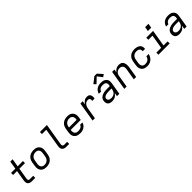

<svg xmlns="http://www.w3.org/2000/svg" viewBox="578 -2799 4844 4844"><g transform="rotate(-45 3000.0 -377.0)"><path d="M333 0Q312 0 292 -3.5Q272 -7 255 -16Q238 -25 225.5 -40Q213 -55 207 -74Q201 -93 201 -113.5Q201 -134 204 -155L252 -447H112V-520H265L300 -735H384L348 -520H536V-447H336L286 -143Q284 -130 284.5 -117Q285 -104 291 -93.5Q297 -83 308.5 -78.5Q320 -74 333 -74H456V0Z M854 8Q823 8 792.5 2.5Q762 -3 736.5 -18Q711 -33 693 -56Q675 -79 666 -107.5Q657 -136 657 -167Q657 -198 662 -230L678 -330Q683 -357 692.5 -384Q702 -411 719 -435Q736 -459 759.5 -477.5Q783 -496 809.5 -507.5Q836 -519 864 -523.5Q892 -528 919 -528Q951 -528 981.5 -522.5Q1012 -517 1037 -502Q1062 -487 1080.5 -464Q1099 -441 1108 -412.5Q1117 -384 1117 -353Q1117 -322 1112 -290L1095 -190Q1091 -163 1081 -136Q1071 -109 1054 -85Q1037 -61 1013.5 -42.5Q990 -24 963.5 -12.5Q937 -1 909 3.5Q881 8 854 8ZM855 -65Q873 -65 892 -68.5Q911 -72 928.5 -80.5Q946 -89 961.5 -102Q977 -115 987.5 -131.5Q998 -148 1004.5 -166Q1011 -184 1014 -202L1030 -302Q1033 -322 1033.5 -341Q1034 -360 1029.5 -378Q1025 -396 1015 -411.5Q1005 -427 990 -437Q975 -447 956.5 -451Q938 -455 918 -455Q900 -455 881.5 -451.5Q863 -448 845 -439.5Q827 -431 812 -418Q797 -405 786 -388.5Q775 -372 769 -354Q763 -336 760 -318L743 -218Q740 -198 739.5 -179Q739 -160 743.5 -142Q748 -124 758.5 -108.5Q769 -93 783.5 -83Q798 -73 817 -69Q836 -65 855 -65Z M1563 0Q1541 0 1520 -3.5Q1499 -7 1481.5 -16.5Q1464 -26 1451 -41.5Q1438 -57 1431.5 -76.5Q1425 -96 1425 -117.5Q1425 -139 1429 -161L1511 -662H1357V-735H1607L1510 -149Q1508 -135 1509 -120.5Q1510 -106 1516.5 -95Q1523 -84 1536 -79Q1549 -74 1563 -74H1667V0Z M2057 8Q2026 8 1995.5 2.5Q1965 -3 1939 -17.5Q1913 -32 1894 -55Q1875 -78 1866 -106.5Q1857 -135 1857 -166.5Q1857 -198 1862 -230L1878 -330Q1883 -357 1892.5 -384Q1902 -411 1919 -435Q1936 -459 1959.5 -477.5Q1983 -496 2009.5 -507.5Q2036 -519 2064 -523.5Q2092 -528 2119 -528Q2151 -528 2181.5 -522.5Q2212 -517 2237 -502Q2262 -487 2280.5 -464Q2299 -441 2308 -412.5Q2317 -384 2317 -353Q2317 -322 2312 -290L2301 -223H1944L1943 -218Q1940 -198 1939.5 -178.5Q1939 -159 1944 -141Q1949 -123 1959.5 -108Q1970 -93 1985 -83Q2000 -73 2019 -69.5Q2038 -66 2057 -66Q2079 -66 2101 -69Q2123 -72 2144 -82Q2165 -92 2181.5 -109.5Q2198 -127 2204 -148H2286Q2281 -125 2268.5 -102Q2256 -79 2238.5 -60.5Q2221 -42 2199 -28Q2177 -14 2153.5 -6Q2130 2 2105.5 5Q2081 8 2057 8ZM1956 -297H2229L2230 -302Q2233 -322 2233.5 -341Q2234 -360 2229.5 -378Q2225 -396 2215 -411.5Q2205 -427 2190 -437Q2175 -447 2156.5 -451Q2138 -455 2118 -455Q2100 -455 2081.5 -451.5Q2063 -448 2045 -439.5Q2027 -431 2012 -418Q1997 -405 1986 -388.5Q1975 -372 1969 -354Q1963 -336 1960 -318Z M2501 0 2587 -520H2671L2654 -421Q2667 -444 2684.5 -464.5Q2702 -485 2724.5 -500Q2747 -515 2772 -521.5Q2797 -528 2822 -528Q2843 -528 2862.5 -523Q2882 -518 2897 -506Q2912 -494 2920.5 -476.5Q2929 -459 2932.5 -439Q2936 -419 2934.5 -398.5Q2933 -378 2930 -357H2846Q2849 -375 2848.5 -392.5Q2848 -410 2840.5 -425Q2833 -440 2817.5 -447Q2802 -454 2784 -454Q2765 -454 2745.5 -449Q2726 -444 2709 -432.5Q2692 -421 2679 -405Q2666 -389 2656.5 -371Q2647 -353 2642 -333.5Q2637 -314 2633 -295L2584 0Z M3199 8H3198Q3176 8 3153.5 4.5Q3131 1 3112 -8.5Q3093 -18 3078.5 -33.5Q3064 -49 3056.5 -69Q3049 -89 3047.5 -111.5Q3046 -134 3050 -157Q3053 -177 3061 -196.5Q3069 -216 3083.5 -232.5Q3098 -249 3116.5 -260.5Q3135 -272 3154.5 -280Q3174 -288 3194.5 -293.5Q3215 -299 3235 -302Q3255 -305 3275.5 -306Q3296 -307 3316 -307H3423L3428 -339Q3432 -364 3427 -387.5Q3422 -411 3405.5 -427Q3389 -443 3365.5 -448.5Q3342 -454 3317 -454Q3295 -454 3272.5 -450.5Q3250 -447 3229 -436Q3208 -425 3192.5 -406Q3177 -387 3173 -365H3090Q3095 -389 3106 -412Q3117 -435 3134.5 -455Q3152 -475 3174 -489.5Q3196 -504 3220 -513Q3244 -522 3268.5 -525Q3293 -528 3317 -528Q3346 -528 3374 -524Q3402 -520 3426.5 -509Q3451 -498 3470.5 -479.5Q3490 -461 3501 -436.5Q3512 -412 3513.5 -384Q3515 -356 3510 -327L3456 0H3372L3388 -97Q3373 -73 3352 -52Q3331 -31 3305.5 -17.5Q3280 -4 3252.5 2Q3225 8 3199 8ZM3241 -65Q3270 -65 3299.5 -74Q3329 -83 3352.5 -104Q3376 -125 3389 -153Q3402 -181 3407 -210L3411 -234H3316Q3303 -234 3290 -233.5Q3277 -233 3264 -231.5Q3251 -230 3237.5 -228Q3224 -226 3211 -222.5Q3198 -219 3185.5 -213.5Q3173 -208 3161.5 -200Q3150 -192 3142.5 -180Q3135 -168 3133 -155Q3129 -134 3137.5 -114.5Q3146 -95 3162 -84Q3178 -73 3199 -69Q3220 -65 3241 -65ZM3219 -578 3164 -635 3327 -762H3413L3530 -631L3464 -583L3363 -715Z M3632 0 3718 -520H3801L3787 -434Q3801 -456 3820.5 -474.5Q3840 -493 3863.5 -505.5Q3887 -518 3912 -523Q3937 -528 3961 -528Q3989 -528 4015.5 -520.5Q4042 -513 4061.5 -495.5Q4081 -478 4092 -453.5Q4103 -429 4107.5 -402Q4112 -375 4110 -347Q4108 -319 4104 -290L4056 0H3972L4022 -302Q4025 -321 4026 -340Q4027 -359 4023 -376.5Q4019 -394 4010 -409.5Q4001 -425 3987 -435.5Q3973 -446 3955 -450.5Q3937 -455 3918 -455Q3901 -455 3883.5 -451.5Q3866 -448 3849.5 -440.5Q3833 -433 3818.5 -420.5Q3804 -408 3794 -393Q3784 -378 3778 -361Q3772 -344 3769 -327L3715 0Z M4452 8Q4421 8 4390.5 2Q4360 -4 4335 -18.5Q4310 -33 4292 -56Q4274 -79 4265 -107.5Q4256 -136 4256.5 -167Q4257 -198 4262 -230L4278 -330Q4283 -357 4292.5 -384Q4302 -411 4318.5 -434.5Q4335 -458 4358 -477Q4381 -496 4407.5 -507.5Q4434 -519 4462 -523.5Q4490 -528 4517 -528Q4544 -528 4571 -524.5Q4598 -521 4622 -511.5Q4646 -502 4666.5 -486.5Q4687 -471 4699.5 -448.5Q4712 -426 4716 -399.5Q4720 -373 4715 -346Q4715 -345 4715 -344Q4715 -343 4714 -342H4632Q4632 -343 4632 -343.5Q4632 -344 4632 -344Q4636 -369 4629 -391.5Q4622 -414 4605 -428.5Q4588 -443 4564.5 -448.5Q4541 -454 4517 -454Q4499 -454 4480 -451Q4461 -448 4443.5 -439.5Q4426 -431 4411 -418Q4396 -405 4385.5 -388.5Q4375 -372 4369 -354Q4363 -336 4360 -318L4343 -218Q4340 -199 4339.5 -179.5Q4339 -160 4343.5 -142.5Q4348 -125 4357.5 -109.5Q4367 -94 4381.5 -84Q4396 -74 4414.5 -70Q4433 -66 4452 -66Q4478 -66 4504 -72.5Q4530 -79 4552 -96Q4574 -113 4587.5 -137Q4601 -161 4606 -187H4689Q4684 -160 4673 -134Q4662 -108 4645.5 -85Q4629 -62 4606.5 -43.5Q4584 -25 4558.5 -13Q4533 -1 4506 3.5Q4479 8 4452 8Z M4850 0V-74H5022L5084 -446H4937V-520H5180L5106 -74H5252V0ZM5085 -611 5105 -729H5224L5204 -611Z M5599 8H5598Q5576 8 5553.5 4.5Q5531 1 5512 -8.5Q5493 -18 5478.5 -33.5Q5464 -49 5456.5 -69Q5449 -89 5447.5 -111.5Q5446 -134 5450 -157Q5453 -177 5461 -196.5Q5469 -216 5483.5 -232.5Q5498 -249 5516.5 -260.5Q5535 -272 5554.5 -280Q5574 -288 5594.5 -293.5Q5615 -299 5635 -302Q5655 -305 5675.5 -306Q5696 -307 5716 -307H5823L5828 -339Q5832 -364 5827 -387.5Q5822 -411 5805.5 -427Q5789 -443 5765.5 -448.5Q5742 -454 5717 -454Q5695 -454 5672.5 -450.5Q5650 -447 5629 -436Q5608 -425 5592.5 -406Q5577 -387 5573 -365H5490Q5495 -389 5506 -412Q5517 -435 5534.5 -455Q5552 -475 5574 -489.5Q5596 -504 5620 -513Q5644 -522 5668.5 -525Q5693 -528 5717 -528Q5746 -528 5774 -524Q5802 -520 5826.5 -509Q5851 -498 5870.5 -479.5Q5890 -461 5901 -436.5Q5912 -412 5913.5 -384Q5915 -356 5910 -327L5856 0H5772L5788 -97Q5773 -73 5752 -52Q5731 -31 5705.5 -17.5Q5680 -4 5652.5 2Q5625 8 5599 8ZM5641 -65Q5670 -65 5699.5 -74Q5729 -83 5752.5 -104Q5776 -125 5789 -153Q5802 -181 5807 -210L5811 -234H5716Q5703 -234 5690 -233.5Q5677 -233 5664 -231.5Q5651 -230 5637.5 -228Q5624 -226 5611 -222.5Q5598 -219 5585.5 -213.5Q5573 -208 5561.5 -200Q5550 -192 5542.5 -180Q5535 -168 5533 -155Q5529 -134 5537.5 -114.5Q5546 -95 5562 -84Q5578 -73 5599 -69Q5620 -65 5641 -65Z"/></g></svg>

Font: Iosevka SS04 Extended Oblique
Style: Regular
Weight: 400
Width: 7
Italic angle: -9°
Monospace: yes
Designer: Belleve Invis
Foundry: Belleve Invis
Version: Version 19.0.0; ttfautohint (v1.8.4)